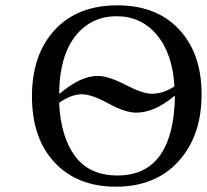

<svg xmlns="http://www.w3.org/2000/svg" viewBox="-20 -689 777 721"><path d="M737 -335Q737 -179 650.5 -83.5Q564 12 415 12Q270 12 185 -79Q100 -170 100 -327Q100 -484 185.5 -576.5Q271 -669 421 -669Q568 -669 652.5 -578.5Q737 -488 737 -335ZM202 -303Q208 -175 262 -102.5Q316 -30 421 -30Q631 -30 637 -327L634 -328Q560 -266 491 -266Q450 -266 387 -300.5Q324 -335 287 -335Q248 -335 202 -303ZM635 -365Q628 -487 569.5 -557.5Q511 -628 418 -628Q322 -628 263 -553.5Q204 -479 202 -339L205 -338Q283 -404 347 -404Q386 -404 451 -370.5Q516 -337 550 -337Q594 -337 635 -365Z"/></svg>

Font: myMathFont
Style: Regular
Weight: 400
Designer: Ross Mills, John Hudson & Paul Hanslow, Tiro Typeworks Ltd; with prior portions MicroPress Inc., and Coen Hoffman. Math 
Foundry: Tiro Typeworks Ltd
Version: Version 2.13 b171